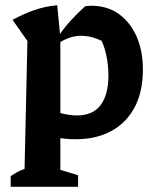

<svg xmlns="http://www.w3.org/2000/svg" viewBox="-20 -523 594 735"><path d="M269 10Q232 10 189.5 2.5Q147 -5 100 -20L121 -119Q172 -100 209.5 -90.5Q247 -81 274 -81Q335 -81 365 -120.5Q395 -160 395 -234Q395 -275 386.5 -314Q378 -353 359 -387L414 -337Q354 -386 290 -386Q246 -386 202 -356L201 -381Q225 -416 251 -444.5Q277 -473 306 -499Q313 -500 318.5 -500.5Q324 -501 329 -501Q390 -501 434 -470Q478 -439 502.5 -384Q527 -329 527 -257Q527 -172 495.5 -112.5Q464 -53 406.5 -21.5Q349 10 269 10ZM21 192V151Q32 144 44.5 136.5Q57 129 74 124L85 -366L28 -447Q70 -470 112 -484.5Q154 -499 199 -503L211 -379V127L279 148V192Z"/></svg>

Font: Piazzolla 24pt
Style: Bold
Weight: 700
Designer: Juan Pablo del Peral
Foundry: Huerta Tipografica
Version: Version 2.005